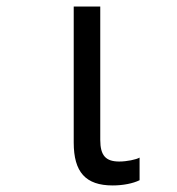

<svg xmlns="http://www.w3.org/2000/svg" viewBox="-20 -556 540 586"><path d="M324 10C355 10 386 4 406 -6V-75C396 -69 367 -63 344 -63C303 -63 286 -81 286 -129V-536H205V-121C205 -31 241 10 324 10Z"/></svg>

Font: Noto Sans Mono ExtraCondensed
Style: Regular
Weight: 400
Width: 2
Designer: Monotype Design Team
Foundry: Monotype Imaging Inc.
Version: Version 2.014